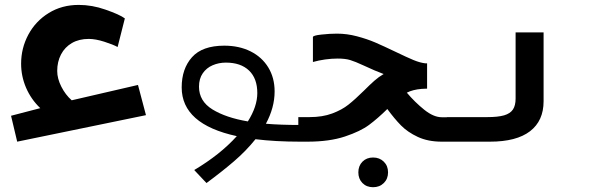

<svg xmlns="http://www.w3.org/2000/svg" viewBox="-20 -577 2440 782"><path d="M25 -105.5 144 -136.5Q106.5 -172.5 86.2 -219.5Q66 -266.5 66 -317.5Q66 -381 95.5 -436Q125 -491 178.5 -524Q232 -557 300.5 -557Q355 -557 409 -538Q468 -517.5 488.5 -502L459 -385.5Q441 -395.5 405 -407Q369 -418.5 341.5 -418.5Q302 -418.5 273 -401.8Q244 -385 228.5 -355.2Q213 -325.5 213 -288Q213 -257 229.8 -224Q246.5 -191 272 -168.5L542 -231L574.5 -108L50 0Z M944.5 -22.5Q720 -71 720 -221Q720 -297 762 -344Q804 -391 893.5 -391Q954 -391 1000.5 -367.8Q1047 -344.5 1072.8 -302.2Q1098.5 -260 1098.5 -204.5Q1098.5 -139 1063 -73Q1122 -68 1201.5 -68V0Q1102 0 1020.5 -10Q982.5 37.5 933 80Q883.5 122.5 821 168.5L771 115.5Q877 52.5 944.5 -22.5ZM989.5 -82.5Q1028 -143.5 1028 -198Q1028 -257.5 994.2 -289.8Q960.5 -322 900 -322Q871 -322 846 -311.2Q821 -300.5 805.8 -278.5Q790.5 -256.5 790.5 -224Q790.5 -165 845.5 -131.2Q900.5 -97.5 989.5 -82.5Z M1195 -100H1240.5Q1293.5 -100 1333 -114.8Q1372.5 -129.5 1399.2 -150.8Q1426 -172 1462 -207.5Q1487.5 -233 1504.8 -248.2Q1522 -263.5 1542.5 -275.5Q1508.5 -288 1460.5 -310.5Q1426 -326.5 1406 -332.5Q1386 -338.5 1355 -338.5Q1330.5 -338.5 1304 -334.8Q1277.5 -331 1254.5 -324.5V-426Q1254.5 -432.5 1288.8 -436.2Q1323 -440 1352.5 -440Q1393 -440 1433.8 -429.2Q1474.5 -418.5 1508.8 -403.8Q1543 -389 1592 -365.5Q1637.5 -343.5 1664 -332.5Q1690.5 -321.5 1712.5 -319H1719.5V-216Q1710.5 -216 1697.5 -215Q1661 -212 1637 -199.5Q1670 -160.5 1708 -130Q1746 -99.5 1779.5 -99.5H1800.5L1801.5 0H1779Q1723.5 0 1682 -19.2Q1640.5 -38.5 1613.2 -66.2Q1586 -94 1557.5 -133Q1519 -95 1483.5 -68.5Q1448 -42 1384.8 -21Q1321.5 0 1232 0H1195ZM1439.5 125Q1439.5 98.5 1456.2 81.5Q1473 64.5 1499.5 64.5Q1526 64.5 1543.2 81.5Q1560.5 98.5 1560.5 125Q1560.5 151.5 1543.2 168.5Q1526 185.5 1499.5 185.5Q1473 185.5 1456.2 168.5Q1439.5 151.5 1439.5 125Z M1800 -100H1964Q2008 -100 2033 -107.2Q2058 -114.5 2069 -130.8Q2080 -147 2080 -175.5V-445H2194V-164.5Q2194 -85 2138.8 -42.5Q2083.5 0 1975.5 0H1800Z"/></svg>

Font: JuliaMono BoldItalic
Style: Regular
Weight: 700
Italic angle: -9°
Monospace: yes
Designer: cormullion
Foundry: corm
Version: Version 0.049; ttfautohint (v1.8.4)